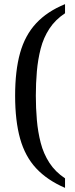

<svg xmlns="http://www.w3.org/2000/svg" viewBox="-20 -779 363 927"><path d="M294 128Q208 91 154.5 33.5Q101 -24 77 -110Q53 -196 53 -317Q53 -438 77 -523.5Q101 -609 154.5 -666.5Q208 -724 294 -759V-715Q247 -684 218.5 -640.5Q190 -597 176.5 -544.5Q163 -492 158 -434.5Q153 -377 153 -317Q153 -257 158 -199.5Q163 -142 176.5 -89.5Q190 -37 218.5 7Q247 51 294 82Z"/></svg>

Font: Noto Serif Thai SemiCondensed
Style: Regular
Weight: 400
Width: 4
Designer: Monotype Design Team
Foundry: Monotype Imaging Inc.
Version: Version 2.002